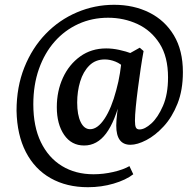

<svg xmlns="http://www.w3.org/2000/svg" viewBox="-20 -596 819 801"><path d="M347 185Q258 185 191.5 147.5Q125 110 88 38.5Q51 -33 49 -134Q49 -233 81.5 -314.5Q114 -396 170.5 -454.5Q227 -513 301 -544.5Q375 -576 456 -576Q538 -576 603 -543.5Q668 -511 705.5 -448.5Q743 -386 743 -295Q743 -220 720.5 -163.5Q698 -107 663 -69Q628 -31 590.5 -11.5Q553 8 524 8Q465 8 465 -72Q465 -93 469 -126Q473 -159 479 -191L484 -189Q460 -89 422.5 -39Q385 11 331 11Q278 11 247.5 -33.5Q217 -78 217 -149Q217 -216 242.5 -271.5Q268 -327 314.5 -360.5Q361 -394 423 -394Q449 -394 477 -388Q505 -382 532 -372L500 -312Q484 -330 461.5 -339Q439 -348 417 -348Q378 -348 352.5 -322.5Q327 -297 314.5 -256Q302 -215 302 -168Q302 -117 316.5 -87Q331 -57 356 -57Q387 -57 416 -100.5Q445 -144 465 -220Q475 -256 480.5 -291.5Q486 -327 488 -355L563 -397L579 -383Q573 -351 567 -310.5Q561 -270 555.5 -228Q550 -186 546.5 -150Q543 -114 543 -92Q543 -72 547 -64Q551 -56 562 -56Q584 -56 611.5 -81Q639 -106 660 -154.5Q681 -203 681 -273Q681 -359 646 -414Q611 -469 554 -495.5Q497 -522 431 -522Q364 -522 307 -496Q250 -470 208 -422.5Q166 -375 142.5 -308.5Q119 -242 119 -161Q119 -68 150.5 -3Q182 62 238.5 96.5Q295 131 370 131Q411 131 452.5 121.5Q494 112 520 97L536 131Q505 155 454 170Q403 185 347 185Z"/></svg>

Font: Rasa Medium
Style: Regular
Weight: 500
Designer: Anna Giedrys (Yrsa+Rasa design), David Brezina (Yrsa art-direction, Rasa art-direction, design)
Foundry: Rosetta Type Foundry
Version: Version 2.004